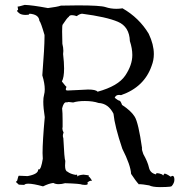

<svg xmlns="http://www.w3.org/2000/svg" viewBox="-20 -752 747 785"><path d="M634 13Q638 13 658 12.5Q678 12 682 9Q693 -4 693 -17Q693 -33 685 -33Q683 -33 679 -30H677Q660 -42 653 -42Q650 -42 649.5 -38.5Q649 -35 647 -35Q646 -35 643 -39Q630 -44 623 -44Q618 -44 618 -40V-39Q594 -44 589 -67Q584 -90 566 -122Q560 -139 560 -144Q560 -145 561 -145Q546 -250 531 -274.5Q516 -299 479 -323Q473 -340 468 -340.5Q463 -341 449 -352Q453 -364 467 -364L475 -363Q570 -396 600 -483Q609 -506 609 -531Q609 -570 588 -614Q549 -679 481 -718Q468 -716 456 -716Q432 -716 411.5 -723Q391 -730 299 -730L229 -729Q215 -724 176 -719Q112 -731 81 -732L59 -726L52 -725L54 -712Q50 -710 50 -708Q50 -704 59 -697.5Q68 -691 85 -691L99 -692L96 -691Q96 -692 101 -696Q139 -693 141 -667Q147 -661 162 -609V-601Q162 -559 153 -444Q163 -411 163 -387Q163 -374 160 -363.5Q157 -353 157 -336Q157 -311 163 -273Q154 -174 154 -126L155 -103Q148 -59 139 -59L136 -60V-58Q136 -40 93 -32Q81 -33 70 -33Q59 -33 57 -33.5Q55 -34 50 -13Q49 -13 45 -8L57 3L79 4Q83 -1 96 -1Q116 -1 156 10Q180 -2 198 -4Q207 1 220 1Q232 1 246 -3Q309 -1 316 3L327 4Q339 4 339 -1L337 -5Q345 -13 352 -13L356 -12Q353 -18 352.5 -19.5Q352 -21 345 -29H342L344 -33Q344 -36 321 -38Q300 -36 295 -30L296 -35Q296 -38 293 -38L289 -37Q267 -41 256 -50Q246 -53 246 -75L247 -94Q243 -101 239 -187Q237 -192 237 -197Q237 -203 240 -210Q235 -219 235 -227L236 -233V-258Q236 -292 234 -309Q240 -334 251 -334L255 -333Q255 -335 261 -335L279 -333Q298 -339 327 -339Q360 -339 383 -331Q423 -329 444 -287Q449 -236 480 -144Q514 -77 516 -41Q535 -12 548 2Q548 1 552 1Q561 1 590 6Q604 13 634 13ZM379 -377Q372 -386 340 -386Q331 -386 300.5 -384Q270 -382 257 -382H256Q249 -382 249 -387Q249 -391 252 -397Q250 -397 233 -419Q242 -435 242 -472Q242 -497 238 -531Q239 -537 239 -544Q239 -557 235 -573L234 -623Q234 -648 236 -651Q255 -680 261 -683Q264 -690 274 -690Q282 -690 294 -686Q303 -694 315 -696Q415 -683 462 -663Q509 -643 511 -584Q521 -554 521 -527Q521 -486 492 -443Q463 -400 379 -377Z"/></svg>

Font: Xiaobo Songti 小帛宋体
Style: Regular
Weight: 400
Version: Version 1.501;March 17, 2024;FontCreator 14.0.0.2814 64-bit